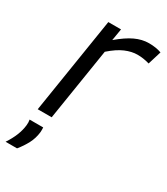

<svg xmlns="http://www.w3.org/2000/svg" viewBox="-223 -631 810 929"><g transform="rotate(30 181.5 -166.0)"><path d="M177 -536 166 -470Q213 -510 251.5 -528Q290 -546 328 -546Q368 -546 398 -535L375 -460Q341 -470 308 -470Q276 -470 240.5 -455Q205 -440 163 -403L99 0H21L106 -536ZM12 63H88Q89 75 88 89Q84 125 68 155.5Q52 186 29 214H-35Q7 151 13 94Q15 77 12 63Z"/></g></svg>

Font: Georama
Style: Italic
Weight: 400
Italic angle: -9°
Designer: Jean-Baptiste Levee
Foundry: Production Type
Version: Version 1.000